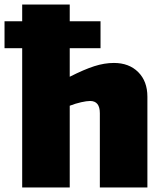

<svg xmlns="http://www.w3.org/2000/svg" viewBox="-48 -828 717 848"><path d="M-28 -734H50V-808H260V-734H396V-615H260V-489Q323 -521 368 -535.5Q413 -550 455 -550Q522 -550 562.5 -509.5Q603 -469 603 -401V0H393V-328Q393 -382 350 -382Q335 -382 310.5 -376.5Q286 -371 260 -361V0H50V-615H-28Z"/></svg>

Font: Encode Sans Narrow
Style: Black
Weight: 900
Designer: Pablo Impallari, Andres Torresi
Foundry: Pablo Impallari, Andres Torresi
Version: Version 1.000; ttfautohint (v1.00) -l 8 -r 50 -G 200 -x 14 -